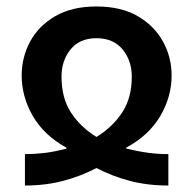

<svg xmlns="http://www.w3.org/2000/svg" viewBox="-20 -573 596 593"><path d="M57 0V-97Q87 -97 117 -100.5Q147 -104 185 -114V-117Q116 -155 81.5 -214.5Q47 -274 47 -340Q47 -396 73 -444.5Q99 -493 150.5 -523Q202 -553 278 -553Q354 -553 405.5 -523Q457 -493 483.5 -444.5Q510 -396 510 -340Q510 -274 475 -214.5Q440 -155 370 -117V-114Q408 -105 438.5 -101Q469 -97 500 -97V0Q435 0 380.5 -14.5Q326 -29 278 -54Q230 -29 175.5 -14.5Q121 0 57 0ZM278 -150Q327 -180 357 -225Q387 -270 387 -336Q387 -386 358.5 -420.5Q330 -455 278 -455Q226 -455 198 -420.5Q170 -386 170 -336Q170 -270 199.5 -225Q229 -180 278 -150Z"/></svg>

Font: Noto Sans Georgian SemiCondensed SemiBold
Style: Regular
Weight: 600
Width: 4
Designer: Monotype Design Team, Akaki Razmadze
Foundry: Google LLC
Version: Version 2.005; ttfautohint (v1.8.4.7-5d5b)